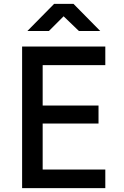

<svg xmlns="http://www.w3.org/2000/svg" viewBox="-20 -970 640 990"><path d="M94 0V-730H523V-634H200V-426H488V-333H200V-96H523V0ZM121 -810 259 -950H359L497 -810H387L308 -886L232 -810Z"/></svg>

Font: JetBrains Mono NL SemiBold
Style: Regular
Weight: 600
Designer: Philipp Nurullin, Konstantin Bulenkov
Foundry: JetBrains
Version: Version 2.304; ttfautohint (v1.8.4.7-5d5b)